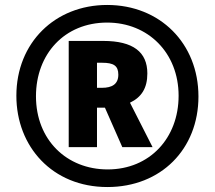

<svg xmlns="http://www.w3.org/2000/svg" viewBox="-20 -744 865 774"><path d="M413 10C629 10 780 -143 780 -355C780 -569 625 -724 412 -724C202 -724 46 -572 46 -358C46 -153 191 10 413 10ZM414 -61C249 -61 125 -180 125 -356C125 -526 240 -653 412 -653C577 -653 700 -531 700 -358C700 -188 584 -61 414 -61ZM257 -151H371V-310H403L473 -151H595L504 -330C550 -352 574 -388 574 -448C574 -534 517 -579 396 -579H257ZM391 -390H371V-491H392C438 -491 457 -479 457 -443C457 -405 432 -390 391 -390Z"/></svg>

Font: Noto Sans Khmer UI Condensed ExtraBold
Style: Regular
Weight: 800
Width: 3
Designer: Danh Hong and the Monotype Design Team
Foundry: Monotype Imaging Inc.
Version: Version 2.002